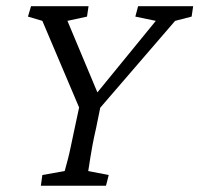

<svg xmlns="http://www.w3.org/2000/svg" viewBox="-20 -593 637 613"><path d="M539.1 -526.4 277.3 -222.7 306.6 -281.2 287.1 -185.5Q279.3 -151.4 274.9 -127.4Q270.5 -103.5 268.1 -87.9Q265.6 -72.3 264.2 -62.5Q262.7 -52.7 261.7 -46.9L327.1 -34.2L318.4 0H110.4L115.2 -34.2L186.5 -46.9Q188.5 -53.7 190.9 -63Q193.4 -72.3 197.3 -86.9Q201.2 -101.6 206.1 -125.5Q210.9 -149.4 218.8 -185.5L239.3 -281.2L244.1 -222.7L115.2 -526.4L69.3 -540L79.1 -573.2H262.7L257.8 -540L195.3 -526.4L293.9 -291H285.2L477.5 -526.4L412.1 -540L420.9 -573.2H596.7L591.8 -540Z"/></svg>

Font: Crimson Pro ExtraLight Light
Style: Italic
Weight: 300
Italic angle: -12°
Version: Version 1.002